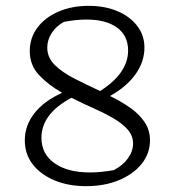

<svg xmlns="http://www.w3.org/2000/svg" viewBox="-20 -629 597 658"><path d="M275 9Q214 9 166.5 -11Q119 -31 92 -66Q65 -101 65 -148Q65 -199 98 -241Q131 -283 193 -311Q147 -337 114.5 -371Q82 -405 82 -454Q82 -499 108 -534Q134 -569 180 -589Q226 -609 284 -609Q339 -609 382 -591Q425 -573 450 -540.5Q475 -508 475 -466Q475 -417 444 -374Q413 -331 357 -300Q394 -282 425 -260.5Q456 -239 475 -211.5Q494 -184 494 -148Q494 -103 465.5 -67.5Q437 -32 387.5 -11.5Q338 9 275 9ZM142 -466Q142 -431 168.5 -405.5Q195 -380 236.5 -359Q278 -338 323 -317Q419 -378 419 -456Q419 -507 381 -534.5Q343 -562 277 -562Q241 -562 199 -554Q172 -539 157 -515.5Q142 -492 142 -466ZM122 -157Q122 -101 167 -69.5Q212 -38 288 -38Q326 -38 370 -46Q401 -62 418.5 -86.5Q436 -111 436 -137Q436 -164 417.5 -185Q399 -206 368 -224Q337 -242 299.5 -258.5Q262 -275 225 -294Q122 -239 122 -157Z"/></svg>

Font: Piazzolla SC Light
Style: Regular
Weight: 300
Designer: Juan Pablo del Peral
Foundry: Huerta Tipografica
Version: Version 1.330